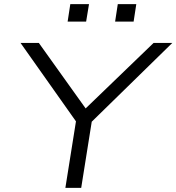

<svg xmlns="http://www.w3.org/2000/svg" viewBox="-20 -914 858 934"><path d="M298 0 355 -358 362 -306 80 -705H169L397 -386H396L727 -705H818L410 -306L432 -358L375 0ZM540 -809 553 -894H643L630 -809ZM309 -809 322 -894H413L399 -809Z"/></svg>

Font: Nunito Sans 7pt Expanded Light
Style: Italic
Weight: 300
Width: 7
Italic angle: -9°
Designer: Vernon Adams
Foundry: Vernon Adams
Version: Version 3.101;gftools[0.9.27]